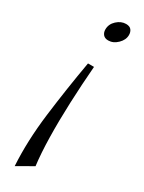

<svg xmlns="http://www.w3.org/2000/svg" viewBox="-195 -481 580 775"><g transform="rotate(30 95.0 -94.0)"><path d="M110 -361Q94 -361 86 -370.5Q78 -380 78 -394Q78 -419 97.5 -437Q117 -455 140 -455Q157 -455 164.5 -445.5Q172 -436 172 -422Q172 -399 152.5 -380Q133 -361 110 -361ZM37 267Q30 153 46.5 22Q63 -109 86 -240H114Q107 -153 103.5 -66.5Q100 20 101.5 95Q103 170 110 225Z"/></g></svg>

Font: Bona Nova
Style: Italic
Weight: 400
Italic angle: -4°
Designer: Mateusz Machalski
Foundry: Capitalics
Version: Version 4.001; ttfautohint (v1.8.3)